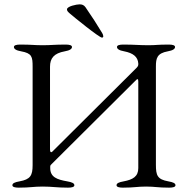

<svg xmlns="http://www.w3.org/2000/svg" viewBox="-20 -858 843 883"><path d="M37 -6C37 2 49 5 66 5C120 5 133 0 176 0C222 0 239 5 293 5C310 5 322 2 322 -6C322 -15 312 -20 289 -24C243 -32 211 -43 211 -85C211 -97 210 -96 218 -104L606 -490C609 -493 611 -494 612 -494C615 -494 616 -490 616 -483V-85C616 -46 591 -32 549 -24C526 -20 516 -15 516 -6C516 2 528 5 545 5C599 5 610 0 652 0C693 0 704 5 758 5C775 5 787 2 787 -6C787 -15 777 -20 754 -24C704 -33 697 -51 697 -100V-552C697 -590 702 -613 752 -622C775 -626 785 -633 785 -642C785 -650 773 -653 756 -653C702 -653 699 -650 663 -650C618 -650 601 -653 547 -653C530 -653 518 -650 518 -642C518 -633 528 -626 551 -622C592 -614 614 -597 616 -566V-562C616 -557 614 -552 608 -546L221 -161C219 -159 217 -158 215 -158C212 -158 210 -163 210 -172V-551C210 -590 228 -613 278 -622C301 -626 311 -633 311 -642C311 -650 299 -653 282 -653C228 -653 217 -650 176 -650C136 -650 127 -653 73 -653C56 -653 44 -650 44 -642C44 -633 54 -626 77 -622C127 -613 130 -597 130 -551V-99C130 -51 120 -33 70 -24C47 -20 37 -15 37 -6ZM288 -815C288 -808 292 -804 301 -796C317 -782 436 -685 449 -685C453 -685 455 -688 455 -691C455 -695 453 -701 450 -706C426 -746 400 -786 373 -825C366 -835 357 -838 346 -838C332 -838 288 -829 288 -815Z"/></svg>

Font: EB Garamond
Style: Regular
Weight: 400
Designer: Georg Duffner and Octavio Pardo
Foundry: Georg Duffner
Version: Version 1.000;PS 001.000;hotconv 1.0.88;makeotf.lib2.5.64775